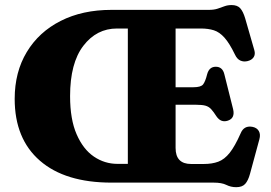

<svg xmlns="http://www.w3.org/2000/svg" viewBox="-20 -740 1100 778"><path d="M431.5 -700H826Q847.5 -700 862.2 -705Q877 -710 890 -714.8Q903 -719.5 918.5 -719.5Q941.5 -719.5 953.2 -706.8Q965 -694 973.5 -665.5L1010.5 -537Q1015.5 -520 1007.8 -508.2Q1000 -496.5 983.5 -492.5Q968 -488.5 954.2 -494.5Q940.5 -500.5 932 -519Q910 -564.5 889.8 -587.2Q869.5 -610 846.8 -617.2Q824 -624.5 793.5 -624.5H691.5V-386.5H764Q794 -386.5 803 -398Q812 -409.5 819.5 -439.5Q827.5 -469 853.5 -469.5Q881.5 -470 889 -439.5L924.5 -298Q933.5 -261 903 -251Q875.5 -242 857.5 -268Q845 -287.5 835.5 -297.8Q826 -308 812.5 -311.8Q799 -315.5 775.5 -315.5H691.5V-140.5Q691.5 -75.5 754.5 -75.5H805.5Q839.5 -75.5 864.5 -84.8Q889.5 -94 910.8 -120.8Q932 -147.5 955 -199.5Q968.5 -232.5 1003 -226Q1021 -222.5 1028.8 -209Q1036.5 -195.5 1031 -175.5L993 -35.5Q985.5 -8 973.5 5.2Q961.5 18.5 937 18.5Q915.5 18.5 897 9.2Q878.5 0 846 0H432Q244 0 141.8 -88.8Q39.5 -177.5 39.5 -339.5Q39.5 -448 88.5 -529.2Q137.5 -610.5 225.8 -655.2Q314 -700 431.5 -700ZM264 -350.5Q264 -256.5 290.5 -195.8Q317 -135 360.5 -105.5Q404 -76 456 -76H498V-624.5H454Q371.5 -624.5 317.8 -554.5Q264 -484.5 264 -350.5Z"/></svg>

Font: Fraunces 9pt S050
Style: Bold
Weight: 700
Version: Version 1.000; ttfautohint (v1.8.3)